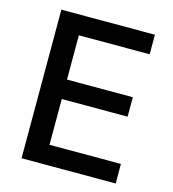

<svg xmlns="http://www.w3.org/2000/svg" viewBox="-108 -818 820 908"><g transform="rotate(15 301.5 -364.0)"><path d="M80.6 0V-727.5H538.6V-631.8H191.9V-415H514.2V-319.8H191.9V-95.7H541.5V0Z"/></g></svg>

Font: Inter Medium
Style: Regular
Weight: 500
Designer: Rasmus Andersson
Foundry: rsms
Version: Version 4.001;git-9221beed3